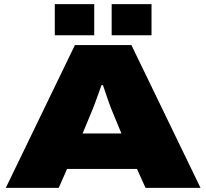

<svg xmlns="http://www.w3.org/2000/svg" viewBox="-20 -905 994 925"><path d="M8 0 341 -688H613L946 0H681L640 -91H303L263 0ZM378 -262H565L517 -378Q514 -386 509 -399.5Q504 -413 498 -430Q492 -447 486.5 -464Q481 -481 476 -495H469Q463 -478 455 -456Q447 -434 439.5 -413Q432 -392 426 -378ZM244 -735V-885H434V-735ZM518 -735V-885H710V-735Z"/></svg>

Font: Archivo SemiBold Expanded Black
Style: Regular
Weight: 900
Width: 7
Version: Version 2.001